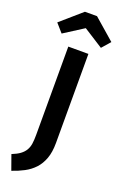

<svg xmlns="http://www.w3.org/2000/svg" viewBox="-224 -984 759 1194"><g transform="rotate(20 156.0 -387.0)"><path d="M-11 58Q22 45 42.5 30Q63 15 74.5 -4.5Q86 -24 89.5 -48.5Q93 -73 93 -106V-691H226V-101Q226 -41 210.5 1.5Q195 44 167.5 73.5Q140 103 103 122.5Q66 142 24 156ZM26 -753 -23 -809 116 -930H196L335 -809L286 -753L156 -836Z"/></g></svg>

Font: Qnwhxotralxmqkhsjrfbfhwcoqn
Style: Regular
Weight: 500
Designer: Carrois Corporate & Edenspiekermann
Foundry: Carrois Corporate GbR & Edenspiekermann AG
Version: Version 2.001